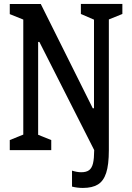

<svg xmlns="http://www.w3.org/2000/svg" viewBox="-20 -750 660 959"><path d="M28.8 -50.5 116.3 -85.8 96.3 -47.2V-682.8L116.3 -644.2L28.8 -679.5V-730H183.7L443.3 -209.3H449.5V-686.3L466 -644.7L384 -680.2V-730.5H591.2V-680.2L503.7 -644.7L523.7 -683.5V0L463 24.3L176.7 -540.5H170.5V-44.3L148 -85.8L236 -50.5V0H28.8ZM339.7 182V102.3Q365.2 110.3 385.5 110.3Q411.5 110.3 425.2 99.8Q439 89.3 444.6 65.8Q450.2 42.2 450.5 0H523.7Q523.7 72.7 510.4 113.4Q497.2 154.2 469.1 171.4Q441 188.7 393.8 188.7Q365.7 188.7 339.7 182Z"/></svg>

Font: Monaspace Xenon Var
Style: Regular
Weight: 400
Designer: Riley Cran and the Lettermatic Team
Version: Version 1.000 (Monaspace Xenon Var)